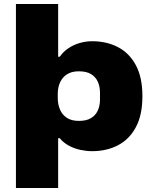

<svg xmlns="http://www.w3.org/2000/svg" viewBox="-20 -747 771 964"><path d="M60 197V-727H272V-462H280Q297 -487 323 -504.5Q349 -522 380 -531Q411 -540 442 -540Q516 -540 573 -510Q630 -480 662.5 -419Q695 -358 695 -264Q695 -170 662.5 -109Q630 -48 573 -18Q516 12 442 12Q414 12 383.5 5.5Q353 -1 326 -15.5Q299 -30 280 -53H272V197ZM376 -140Q414 -140 437 -154Q460 -168 471 -192Q482 -216 482 -247V-282Q482 -313 471 -337Q460 -361 437 -375Q414 -389 376 -389Q348 -389 328 -380Q308 -371 295 -355Q282 -339 276 -318.5Q270 -298 270 -274V-255Q270 -224 281 -197.5Q292 -171 315.5 -155.5Q339 -140 376 -140Z"/></svg>

Font: Archivo SemiBold SemiExpanded Black
Style: Regular
Weight: 900
Width: 6
Version: Version 2.001